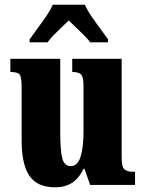

<svg xmlns="http://www.w3.org/2000/svg" viewBox="-20 -786 617 816"><path d="M214 10Q138 10 105 -39Q72 -88 72 -188V-409Q72 -452 65.5 -466Q59 -480 27 -480H24V-536H236V-222Q236 -148 244.5 -114Q253 -80 281 -80Q310 -80 322.5 -120.5Q335 -161 335 -230V-418Q335 -461 323.5 -470.5Q312 -480 290 -480H287V-536H497V-118Q497 -75 509.5 -65.5Q522 -56 544 -56H554V0H363L339 -69H335Q317 -30 287.5 -10Q258 10 214 10ZM106 -619Q119 -638 138.5 -664Q158 -690 176.5 -717Q195 -744 204 -766H341Q350 -744 368.5 -717Q387 -690 406.5 -664Q426 -638 439 -619V-606H363Q358 -615 340.5 -632.5Q323 -650 304 -668.5Q285 -687 272 -699Q259 -686 241 -669Q223 -652 207 -635.5Q191 -619 182 -606H106Z"/></svg>

Font: Noto Serif Sinhala ExtraCondensed Black
Style: Regular
Weight: 900
Width: 2
Designer: Jelle Bosma - Monotype Design Team
Foundry: Monotype Imaging Inc.
Version: Version 2.007; ttfautohint (v1.8.4.7-5d5b)